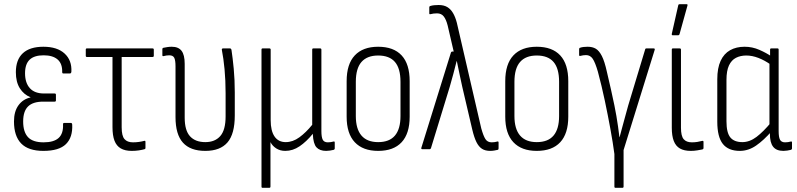

<svg xmlns="http://www.w3.org/2000/svg" viewBox="-20 -715 3820 920"><path d="M188 8Q116 8 81.5 -27.5Q47 -63 47 -133Q47 -181 68.5 -210.5Q90 -240 126 -248V-249Q94 -262 75 -292Q56 -322 56 -369Q56 -429 89.5 -460Q123 -491 188 -491Q254 -491 289.5 -458.5Q325 -426 322 -371Q321 -363 315 -363H283Q278 -363 278 -370Q279 -410 256 -430Q233 -450 189 -450Q144 -450 122 -429Q100 -408 100 -364Q100 -318 123 -292.5Q146 -267 191 -267H242Q248 -267 248 -261V-234Q248 -228 242 -228H187Q138 -228 114.5 -205Q91 -182 91 -133Q91 -83 114 -58Q137 -33 189 -33Q238 -33 261 -54Q284 -75 282 -119Q282 -126 287 -126H320Q325 -126 326 -118Q329 -57 296 -24.5Q263 8 188 8Z M611 8Q579 8 558.5 -4Q538 -16 528.5 -41Q519 -66 519 -106V-442H396Q391 -442 391 -448V-477Q391 -483 396 -483H711Q717 -483 717 -477V-448Q717 -442 711 -442H563V-105Q563 -64 576.5 -48.5Q590 -33 617 -33Q632 -33 646 -35Q660 -37 671 -40Q677 -42 677 -35V-6Q677 -1 672 0Q662 3 646 5.5Q630 8 611 8Z M964 8Q892 8 856.5 -31.5Q821 -71 821 -154V-397Q821 -426 815 -438Q809 -450 791 -450Q785 -450 777.5 -449Q770 -448 763 -446Q758 -445 758 -451V-479Q758 -485 763 -486Q772 -488 782.5 -489.5Q793 -491 803 -491Q835 -491 850 -471.5Q865 -452 865 -409V-151Q865 -90 890.5 -62Q916 -34 964 -34Q1010 -34 1035.5 -63Q1061 -92 1061 -157V-268Q1061 -330 1056 -383Q1051 -436 1043 -476Q1042 -483 1049 -483H1082Q1087 -483 1089 -477Q1095 -438 1100 -385.5Q1105 -333 1105 -272V-162Q1105 -73 1070 -32.5Q1035 8 964 8Z M1238 185Q1233 185 1233 179V-477Q1233 -483 1238 -483H1271Q1277 -483 1277 -477V-139Q1277 -88 1295.5 -61Q1314 -34 1349 -34Q1383 -34 1414.5 -57Q1446 -80 1476 -117V-477Q1476 -483 1481 -483H1514Q1520 -483 1520 -477V-87Q1520 -58 1526.5 -45.5Q1533 -33 1551 -33Q1558 -33 1565 -34Q1572 -35 1579 -37Q1584 -38 1584 -32V-3Q1584 1 1579 3Q1571 5 1561 6.5Q1551 8 1543 8Q1512 8 1496.5 -9Q1481 -26 1479 -72V-74Q1448 -36 1415.5 -14Q1383 8 1347 8Q1322 8 1303.5 -4Q1285 -16 1276 -34V179Q1276 185 1270 185Z M1792 8Q1719 8 1680 -33.5Q1641 -75 1641 -156V-326Q1641 -408 1680 -449.5Q1719 -491 1792 -491Q1866 -491 1904.5 -449.5Q1943 -408 1943 -326V-156Q1943 -75 1904.5 -33.5Q1866 8 1792 8ZM1792 -34Q1846 -34 1872.5 -65.5Q1899 -97 1899 -159V-323Q1899 -387 1872.5 -418Q1846 -449 1792 -449Q1739 -449 1712 -418Q1685 -387 1685 -323V-159Q1685 -97 1712 -65.5Q1739 -34 1792 -34Z M2329 8Q2305 8 2289.5 -2Q2274 -12 2263 -34Q2252 -56 2243 -94L2195 -299Q2188 -330 2182 -359.5Q2176 -389 2169 -422H2168Q2160 -389 2152 -360Q2144 -331 2135 -299L2045 -5Q2043 0 2039 0H2004Q1997 0 1999 -7L2141 -464Q2143 -468 2147 -468H2154L2125 -593Q2118 -621 2106.5 -636Q2095 -651 2074 -651Q2057 -651 2042 -647Q2037 -646 2037 -651V-680Q2037 -685 2041 -686Q2050 -689 2060.5 -690Q2071 -691 2082 -691Q2107 -691 2123.5 -681Q2140 -671 2151 -652Q2162 -633 2169 -606L2286 -100Q2296 -64 2306 -48.5Q2316 -33 2336 -33Q2350 -33 2364 -37Q2369 -38 2369 -32V-4Q2369 2 2365 3Q2357 5 2347.5 6.5Q2338 8 2329 8Z M2552 8Q2479 8 2440 -33.5Q2401 -75 2401 -156V-326Q2401 -408 2440 -449.5Q2479 -491 2552 -491Q2626 -491 2664.5 -449.5Q2703 -408 2703 -326V-156Q2703 -75 2664.5 -33.5Q2626 8 2552 8ZM2552 -34Q2606 -34 2632.5 -65.5Q2659 -97 2659 -159V-323Q2659 -387 2632.5 -418Q2606 -449 2552 -449Q2499 -449 2472 -418Q2445 -387 2445 -323V-159Q2445 -97 2472 -65.5Q2499 -34 2552 -34Z M2929 185Q2924 185 2924 179V23Q2917 -30 2905 -96Q2893 -162 2878 -233Q2863 -304 2845 -371Q2832 -416 2820 -433.5Q2808 -451 2788 -451Q2781 -451 2774.5 -450Q2768 -449 2760 -447Q2758 -446 2756.5 -447.5Q2755 -449 2755 -452V-479Q2755 -485 2759 -486Q2767 -489 2777 -490Q2787 -491 2796 -491Q2819 -491 2835 -481.5Q2851 -472 2864 -446.5Q2877 -421 2888 -371Q2899 -324 2907.5 -286.5Q2916 -249 2924 -210Q2929 -185 2933.5 -159.5Q2938 -134 2941.5 -108.5Q2945 -83 2948 -58H2949Q2956 -84 2962.5 -108.5Q2969 -133 2976 -158Q2983 -183 2990 -209L3071 -477Q3072 -483 3077 -483H3112Q3116 -483 3117 -481Q3118 -479 3117 -476L2968 4V179Q2968 185 2962 185Z M3290 8Q3258 8 3238 -3.5Q3218 -15 3208.5 -39.5Q3199 -64 3199 -103V-477Q3199 -483 3204 -483H3237Q3243 -483 3243 -477V-103Q3243 -63 3256 -48Q3269 -33 3295 -33Q3309 -33 3321.5 -35Q3334 -37 3345 -40Q3351 -41 3351 -35V-6Q3351 -1 3346 1Q3336 3 3321 5.5Q3306 8 3290 8ZM3203 -546Q3198 -546 3199 -553L3230 -690Q3231 -693 3232.5 -694Q3234 -695 3237 -695H3270Q3276 -695 3274 -688L3236 -551Q3234 -546 3230 -546Z M3525 8Q3470 8 3443.5 -25.5Q3417 -59 3417 -132V-335Q3417 -389 3433 -423.5Q3449 -458 3478.5 -474.5Q3508 -491 3548 -491Q3585 -491 3619 -476Q3653 -461 3676 -445L3675 -404Q3644 -426 3614 -437.5Q3584 -449 3556 -449Q3528 -449 3506.5 -438Q3485 -427 3473 -401.5Q3461 -376 3461 -332V-134Q3461 -79 3479.5 -56.5Q3498 -34 3537 -34Q3572 -34 3605 -59Q3638 -84 3676 -130L3678 -87Q3640 -43 3603 -17.5Q3566 8 3525 8ZM3734 8Q3700 8 3684.5 -12Q3669 -32 3669 -74V-97L3667 -107V-417L3670 -434V-477Q3670 -483 3675 -483H3706Q3711 -483 3711 -477V-87Q3711 -58 3717.5 -45.5Q3724 -33 3742 -33Q3749 -33 3756 -34Q3763 -35 3770 -37Q3775 -38 3775 -32V-4Q3775 1 3770 3Q3762 5 3752 6.5Q3742 8 3734 8Z"/></svg>

Font: Sofia Sans Condensed Light
Style: Regular
Weight: 300
Designer: Botio Nikoltchev, Ani Petrova
Foundry: lettersoup
Version: Version 4.101